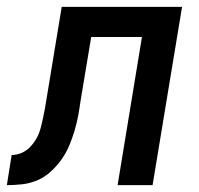

<svg xmlns="http://www.w3.org/2000/svg" viewBox="-61 -540 581 560"><path d="M-41 0 -27 -88Q-12 -88 2 -94Q16 -100 27 -111.5Q38 -123 45.5 -136.5Q53 -150 57 -164.5Q61 -179 64 -193.5Q67 -208 70 -223L119 -520H470L384 0H282L353 -432H205L174 -246Q171 -224 167 -202.5Q163 -181 156.5 -159Q150 -137 141 -115.5Q132 -94 118.5 -75Q105 -56 87 -39.5Q69 -23 47.5 -14Q26 -5 3.5 -2.5Q-19 0 -41 0Z"/></svg>

Font: Iosevka Curly Semibold
Style: Italic
Weight: 600
Italic angle: -9°
Monospace: yes
Designer: Belleve Invis
Foundry: Belleve Invis
Version: Version 22.1.2; ttfautohint (v1.8.4)